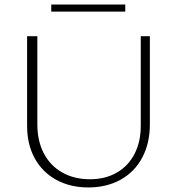

<svg xmlns="http://www.w3.org/2000/svg" viewBox="-20 -817 776 843"><path d="M205 -797H530V-766H205ZM99 -264V-658H144V-271Q144 -198 172.5 -143.5Q201 -89 253.5 -59.5Q306 -30 375 -30Q442 -30 492.5 -59Q543 -88 570.5 -141Q598 -194 598 -264V-658H638V-271Q638 -188 604.5 -125Q571 -62 509.5 -28Q448 6 368 6Q288 6 227 -27.5Q166 -61 132.5 -122Q99 -183 99 -264Z"/></svg>

Font: Ysabeau Infant Light
Style: Regular
Weight: 300
Designer: Christian Thalmann (Catharsis Fonts)
Version: Version 0.003